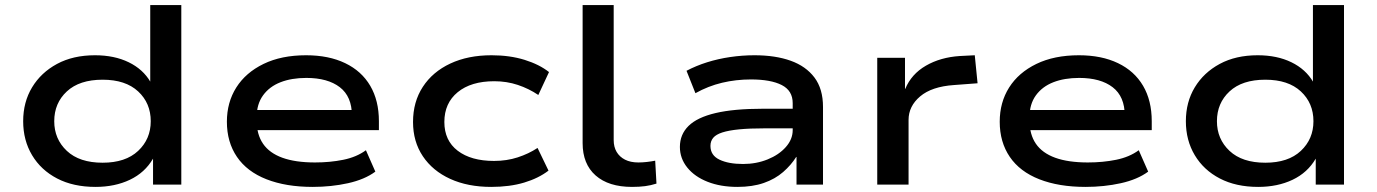

<svg xmlns="http://www.w3.org/2000/svg" viewBox="-20 -725 5406 754"><path d="M355 9Q268 9 204.5 -24Q141 -57 106 -115.5Q71 -174 71 -249Q71 -324 106 -382Q141 -440 204 -474Q267 -508 353 -508Q429 -508 485.5 -480.5Q542 -453 571 -403H570V-705H692V0H581V-102Q549 -47 490 -19Q431 9 355 9ZM383 -86Q473 -86 522.5 -132.5Q572 -179 572 -249Q572 -320 522.5 -366Q473 -412 383 -412Q292 -412 242.5 -366Q193 -320 193 -249Q193 -179 242.5 -132.5Q292 -86 383 -86Z M1208 9Q1103 9 1026.5 -21Q950 -51 910.5 -109Q871 -167 871 -247Q871 -323 908 -381.5Q945 -440 1015 -474Q1085 -508 1182 -508Q1271 -508 1335.5 -477Q1400 -446 1434 -388Q1468 -330 1468 -249V-214H963V-293H1386L1362 -271Q1362 -346 1314.5 -382.5Q1267 -419 1183 -419Q1125 -419 1081.5 -402Q1038 -385 1013 -350.5Q988 -316 988 -265V-252Q988 -197 1013 -160.5Q1038 -124 1089 -105.5Q1140 -87 1217 -87Q1276 -87 1328 -97.5Q1380 -108 1417 -135L1454 -51Q1412 -20 1346.5 -5.5Q1281 9 1208 9Z M1909 9Q1817 9 1748 -22.5Q1679 -54 1640.5 -111.5Q1602 -169 1602 -246Q1602 -325 1640.5 -384Q1679 -443 1748.5 -475.5Q1818 -508 1910 -508Q1982 -508 2040 -490Q2098 -472 2136 -442L2094 -352Q2057 -377 2013.5 -391.5Q1970 -406 1921 -406Q1830 -406 1777.5 -363Q1725 -320 1725 -246Q1725 -173 1777.5 -133Q1830 -93 1920 -93Q1970 -93 2013 -107Q2056 -121 2091 -144L2134 -55Q2095 -25 2038.5 -8Q1982 9 1909 9Z M2462 9Q2370 9 2319 -36Q2268 -81 2268 -163V-705H2390V-175Q2390 -148 2401.5 -128.5Q2413 -109 2434.5 -98Q2456 -87 2487 -87Q2503 -87 2520.5 -89Q2538 -91 2553 -94L2558 -4Q2536 3 2513.5 6Q2491 9 2462 9Z M2876 9Q2810 9 2759 -11Q2708 -31 2679 -67Q2650 -103 2650 -148Q2650 -197 2684 -230.5Q2718 -264 2790 -281Q2862 -298 2977 -298H3113V-221H2983Q2923 -221 2882.5 -217Q2842 -213 2817 -205Q2792 -197 2781 -184Q2770 -171 2770 -152Q2770 -115 2805.5 -98Q2841 -81 2898 -81Q2950 -81 2994.5 -99Q3039 -117 3066 -147.5Q3093 -178 3093 -214V-320Q3093 -369 3050 -391Q3007 -413 2929 -413Q2870 -413 2815.5 -400Q2761 -387 2711 -359L2676 -447Q2714 -467 2757 -480.5Q2800 -494 2847.5 -501Q2895 -508 2943 -508Q3025 -508 3085 -486.5Q3145 -465 3178.5 -420.5Q3212 -376 3212 -305V0H3108V-108L3107 -109Q3087 -77 3055.5 -49.5Q3024 -22 2979.5 -6.5Q2935 9 2876 9Z M3425 0V-498H3534V-376H3535Q3559 -434 3616 -467Q3673 -500 3749 -505L3808 -508L3819 -398L3726 -391Q3639 -385 3593.5 -346.5Q3548 -308 3548 -254V0Z M4243 9Q4138 9 4061.5 -21Q3985 -51 3945.5 -109Q3906 -167 3906 -247Q3906 -323 3943 -381.5Q3980 -440 4050 -474Q4120 -508 4217 -508Q4306 -508 4370.5 -477Q4435 -446 4469 -388Q4503 -330 4503 -249V-214H3998V-293H4421L4397 -271Q4397 -346 4349.5 -382.5Q4302 -419 4218 -419Q4160 -419 4116.5 -402Q4073 -385 4048 -350.5Q4023 -316 4023 -265V-252Q4023 -197 4048 -160.5Q4073 -124 4124 -105.5Q4175 -87 4252 -87Q4311 -87 4363 -97.5Q4415 -108 4452 -135L4489 -51Q4447 -20 4381.5 -5.5Q4316 9 4243 9Z M4921 9Q4834 9 4770.5 -24Q4707 -57 4672 -115.5Q4637 -174 4637 -249Q4637 -324 4672 -382Q4707 -440 4770 -474Q4833 -508 4919 -508Q4995 -508 5051.5 -480.5Q5108 -453 5137 -403H5136V-705H5258V0H5147V-102Q5115 -47 5056 -19Q4997 9 4921 9ZM4949 -86Q5039 -86 5088.5 -132.5Q5138 -179 5138 -249Q5138 -320 5088.5 -366Q5039 -412 4949 -412Q4858 -412 4808.5 -366Q4759 -320 4759 -249Q4759 -179 4808.5 -132.5Q4858 -86 4949 -86Z"/></svg>

Font: Nunito Sans 7pt Expanded SemiBold
Style: Regular
Weight: 600
Width: 7
Designer: Vernon Adams
Foundry: Vernon Adams
Version: Version 3.101;gftools[0.9.27]